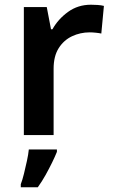

<svg xmlns="http://www.w3.org/2000/svg" viewBox="-20 -572 479 813"><path d="M365 -552Q377 -552 393 -551Q409 -550 420 -547L409 -430Q400 -432 385.5 -433.5Q371 -435 360 -435Q320 -435 285 -418.5Q250 -402 228.5 -368Q207 -334 207 -281V0H81V-542H178L196 -448H202Q226 -491 268 -521.5Q310 -552 365 -552ZM221 71Q213 91 200.5 116.5Q188 142 173 169Q158 196 140 221H68V208Q75 190 81.5 163.5Q88 137 94 109.5Q100 82 102 61H221Z"/></svg>

Font: Noto Sans Cham SemiBold
Style: Regular
Weight: 600
Version: Version 2.002